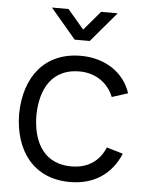

<svg xmlns="http://www.w3.org/2000/svg" viewBox="-54 -804 663 864"><g transform="rotate(5 277.0 -372.5)"><path d="M145.5 -760 260 -625H328L442.5 -760H367.5L294 -673.5L220.5 -760ZM294 15C401 15 480 -36.5 520.5 -132.5L446.5 -154.5C419.5 -89.5 367 -55.5 294 -55.5C178 -55.5 119.5 -140.5 118 -270C119.5 -396 174.5 -484.5 294 -484.5C364.5 -484.5 423 -447 448.5 -382.5L520.5 -405.5C490.5 -498 403.5 -555 294.5 -555C133 -555 42 -440 40 -270C42 -103.5 130.5 15 294 15Z"/></g></svg>

Font: Hauora
Style: Regular
Weight: 400
Designer: Mikhail Sharanda
Foundry: WCYS & Co.
Version: Version 1.010